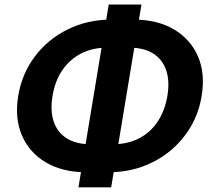

<svg xmlns="http://www.w3.org/2000/svg" viewBox="-20 -783 930 839"><path d="M356.9 -30.3Q253.9 -30.3 181.4 -72.8Q108.9 -115.2 76.2 -190.4Q43.5 -265.6 59.6 -363.8Q75.7 -461.4 132.8 -536.9Q189.9 -612.3 276.4 -654.8Q362.8 -697.3 465.3 -697.3H564Q667.5 -697.3 739.7 -654.8Q812 -612.3 844.7 -537.4Q877.4 -462.4 861.3 -364.7Q849.6 -291 813.7 -229.7Q777.8 -168.5 723.6 -123.8Q669.4 -79.1 601.1 -54.7Q532.7 -30.3 455.6 -30.3ZM375.5 -152.8H474.1Q537.6 -152.8 587.2 -178.2Q636.7 -203.6 668.5 -251Q700.2 -298.3 711.4 -363.8Q722.2 -429.2 706.1 -476.3Q689.9 -523.4 649.4 -549.1Q608.9 -574.7 545.9 -574.7H446.8Q384.3 -574.7 334.7 -549.3Q285.2 -523.9 252.7 -476.8Q220.2 -429.7 209.5 -363.3Q198.7 -297.9 215.1 -250.7Q231.4 -203.6 272.2 -178.2Q313 -152.8 375.5 -152.8ZM322.8 35.6 455.1 -763.2H598.1L465.8 35.6Z"/></svg>

Font: Inter 16pt
Style: Bold Italic
Weight: 700
Italic angle: -9.3988°
Version: Version 4.001;git-66647c0bb